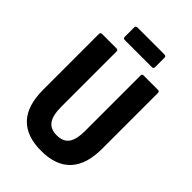

<svg xmlns="http://www.w3.org/2000/svg" viewBox="-240 -907 1012 1012"><g transform="rotate(45 266.0 -401.5)"><path d="M266 8Q157 8 101.5 -50.5Q46 -109 46 -228V-643Q46 -655 58 -655H166Q177 -655 177 -643V-232Q177 -167 198.5 -137.5Q220 -108 266 -108Q313 -108 334.5 -137Q356 -166 356 -232V-643Q356 -655 366 -655H475Q486 -655 486 -643V-228Q486 -110 430.5 -51Q375 8 266 8ZM165 -717Q153 -717 153 -729V-799Q153 -811 165 -811H367Q379 -811 379 -799V-729Q379 -717 367 -717Z"/></g></svg>

Font: Sofia Sans Condensed ExtraBold
Style: Regular
Weight: 800
Designer: Botio Nikoltchev, Ani Petrova
Foundry: lettersoup
Version: Version 4.101